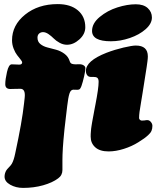

<svg xmlns="http://www.w3.org/2000/svg" viewBox="-20 -731 771 943"><path d="M80.1 -294.9Q66.9 -294.9 51.3 -294.4Q35.6 -293.9 30.8 -293.9Q5.9 -293.9 5.9 -317.4Q5.9 -340.8 14.4 -377.9Q22.9 -415 37.6 -415Q44.4 -415 57.9 -414.3Q71.3 -413.6 74.7 -413.6Q88.9 -413.6 88.9 -425.3Q88.9 -428.7 81.1 -438.7Q73.2 -448.7 64 -460.4Q54.7 -472.2 46.9 -492.2Q39.1 -512.2 39.1 -533.2Q39.1 -607.4 103.3 -659.2Q167.5 -710.9 263.2 -710.9Q326.2 -710.9 362.5 -680.2Q398.9 -649.4 398.9 -597.2Q398.9 -563.5 369.9 -537.4Q340.8 -511.2 309.1 -511.2Q290 -511.2 272.5 -521Q254.9 -530.8 243.7 -542.2Q232.4 -553.7 218.3 -563.5Q204.1 -573.2 191.4 -573.2Q180.2 -573.2 172.1 -566.2Q164.1 -559.1 164.1 -545.9Q164.1 -526.4 178 -514.9Q191.9 -503.4 212.6 -498Q233.4 -492.7 255.4 -486.8Q277.3 -481 296.4 -467Q315.4 -453.1 322.3 -430.7Q325.2 -420.4 333.5 -417.5Q340.8 -415 351.6 -415Q356 -415 361.3 -415.3Q366.7 -415.5 370.1 -415.5Q382.8 -415.5 391.1 -409.9Q399.4 -404.3 399.4 -396Q399.4 -383.8 393.1 -355.7Q386.7 -327.6 379.9 -308.1Q375.5 -296.9 371.8 -293.5Q368.2 -290 359.4 -290Q356.4 -290 350.1 -290.3Q343.8 -290.5 340.3 -290.5Q327.1 -290.5 321 -271.2Q314.9 -252 310.1 -210.4L303.7 -156.7Q299.8 -123 296.6 -95.5Q293.5 -67.9 291.7 -43.9Q290 -20 288.8 -5.9Q287.6 8.3 287.1 28.6Q286.6 48.8 286.6 54.2Q286.6 59.6 286.6 80.6Q286.6 101.6 286.6 104Q286.6 129.9 265.6 145Q237.8 166 191.9 179Q146 191.9 93.3 191.9Q58.1 191.9 30.3 176.3Q2.4 160.6 2.4 136.7Q2.4 120.1 11.2 105.5Q14.6 100.1 24.4 90.1Q34.2 80.1 38.1 73.2Q47.9 56.2 54.7 22.5Q88.4 -133.3 98.1 -223.1L101.1 -250Q106.4 -294.9 80.1 -294.9ZM432.1 -579.1Q432.1 -616.7 470 -647.9Q507.8 -679.2 556.4 -694.6Q605 -710 647 -710Q685.1 -710 705.6 -691.2Q726.1 -672.4 726.1 -645Q726.1 -614.7 695.1 -587.4Q664.1 -560.1 617.4 -544.2Q570.8 -528.3 524.4 -528.3Q432.1 -528.3 432.1 -579.1ZM448.7 -217.3Q464.4 -297.9 464.4 -329.1Q464.4 -345.2 456.1 -350.1Q450.7 -353 441.4 -353H429.2Q422.9 -353 418 -354.5Q413.6 -356 410.6 -358.9Q401.9 -367.7 401.9 -382.8Q401.9 -432.1 502.9 -471.7Q543.5 -487.3 586.2 -497.3Q628.9 -507.3 647 -507.3Q706.1 -507.3 706.1 -454.1Q706.1 -444.3 704.3 -430.7Q702.6 -417 700.4 -402.3Q698.2 -387.7 692.1 -349.6Q686 -311.5 680.2 -273.9Q677.7 -256.3 672.6 -227.5Q667.5 -198.7 665.3 -181.6Q663.1 -164.6 663.1 -151.4Q663.1 -146.5 667.2 -142.6Q671.4 -138.7 676.8 -138.7Q683.1 -138.7 690.9 -139.6Q696.8 -141.1 703.6 -141.1Q713.4 -141.1 720.9 -132.1Q728.5 -123 728.5 -112.8Q728.5 -99.1 724.1 -88.6Q719.7 -78.1 707.8 -67.4Q695.8 -56.6 687.7 -51Q679.7 -45.4 659.2 -32.2Q627.4 -12.2 588.1 0.2Q548.8 12.7 513.2 12.7Q470.2 12.7 447.8 -7.6Q425.3 -27.8 425.3 -60.1Q425.3 -66.4 425.5 -72.5Q425.8 -78.6 426.5 -86.4Q427.2 -94.2 427.7 -99.4Q428.2 -104.5 429.9 -114.7Q431.6 -125 432.4 -130.1Q433.1 -135.3 435.8 -148.9Q438.5 -162.6 439.5 -168.5Q440.4 -174.3 443.8 -191.9Q447.3 -209.5 448.7 -217.3Z"/></svg>

Font: Cooper* Black
Style: Italic
Weight: 900
Italic angle: -7°
Designer: Owen Earl
Foundry: indestructible type*
Version: Version 0.001